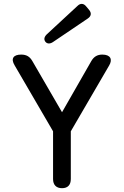

<svg xmlns="http://www.w3.org/2000/svg" viewBox="-20 -986 648 1006"><path d="M305 0C335 0 351 -17 351 -48V-298L552 -643C571 -675 559 -700 516 -700C490 -700 472 -689 459 -667L305 -398L149 -667C136 -689 119 -700 91 -700C50 -700 35 -679 57 -643L258 -298V-48C258 -17 275 0 305 0ZM218 -767C227 -756 242 -755 258 -766L440 -889C459 -902 460 -918 447 -934L431 -953C418 -969 401 -970 386 -955L225 -806C211 -792 209 -779 218 -767Z"/></svg>

Font: 寒蝉半圆体
Style: Regular
Weight: 400
Designer: Yoshimichi Ohira & Warren
Foundry: ChillType
Version: Version 1.800;Glyphs 3.1.1 (3135)